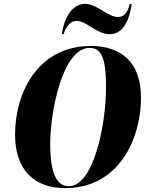

<svg xmlns="http://www.w3.org/2000/svg" viewBox="-20 -963 768 994"><path d="M548 -786C619 -786 650 -861 662 -942H652C641 -900 623 -875 591 -875C537 -875 483 -943 421 -943C351 -943 311 -866 300 -787H310C317 -813 338 -855 377 -855C428 -855 479 -786 548 -786ZM317 11C597 11 710 -246 710 -458C710 -647 600 -725 451 -725C179 -725 58 -488 58 -265C58 -82 159 11 317 11ZM336 1C276 1 240 -61 240 -218C240 -386 304 -715 444 -715C506 -715 529 -660 529 -513C529 -318 465 1 336 1Z"/></svg>

Font: Noto Serif Display Condensed Black
Style: Italic
Weight: 900
Width: 3
Italic angle: -12°
Designer: Monotype Design Team
Foundry: Monotype Imaging Inc.
Version: Version 2.009